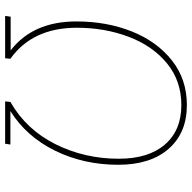

<svg xmlns="http://www.w3.org/2000/svg" viewBox="-20 -700 731 730"><g transform="rotate(-90 345.0 -335.5)"><path d="M83 -251Q83 -382 136.5 -491Q190 -600 287 -661H160L163 -681H324L322 -661Q217 -601 161.5 -490Q106 -379 106 -249Q106 -136 160 -73.5Q214 -11 310 -11Q402 -11 468.5 -65.5Q535 -120 569.5 -211Q604 -302 604 -408Q604 -577 486 -661L488 -681H649L646 -660H518Q628 -575 628 -410Q628 -295 590 -199.5Q552 -104 480 -47Q408 10 310 10Q204 10 143.5 -59.5Q83 -129 83 -251Z"/></g></svg>

Font: FiraGO Thin
Style: Italic
Weight: 100
Italic angle: -8°
Designer: bBox Type GmbH
Foundry: bBox Type GmbH
Version: Version 1.001